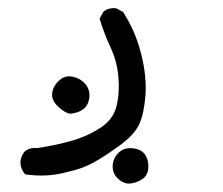

<svg xmlns="http://www.w3.org/2000/svg" viewBox="-20 -104 540 464"><path d="M142.6 311.5Q95.7 325.2 41 317.4Q29.3 304.7 29.3 286.1Q31.2 272.5 39.1 262.7Q50.8 252 69.3 253.9Q120.1 246.1 156.2 235.4Q192.4 224.6 223.1 204.6Q253.9 184.6 261.7 151.9Q269.5 119.1 266.1 81.5Q262.7 43.9 247.1 10.3Q231.4 -23.4 220.7 -58.6L229.5 -75.2Q241.2 -85.9 260.7 -84L277.3 -75.2Q307.6 -28.3 321.3 26.9Q335 82 331.5 126.5Q328.1 170.9 316.4 196.3Q304.7 221.7 268.6 248Q232.4 274.4 204.6 289.6Q176.8 304.7 142.6 311.5ZM289.1 339.8Q274.4 337.9 262.7 325.2Q251 312.5 252.4 294.9Q253.9 277.3 267.1 264.6Q280.3 252 301.3 254.4Q322.3 256.8 331.1 270.5Q339.8 284.2 338.4 302.7Q336.9 321.3 321.3 330.6Q305.7 339.8 289.1 339.8ZM149.4 170.9Q136.7 168.9 120.6 153.8Q104.5 138.7 106 122.1Q107.4 105.5 122.1 91.3Q136.7 77.1 156.2 81.5Q175.8 85.9 187 100.1Q198.2 114.3 195.8 132.3Q193.4 150.4 181.6 159.7Q169.9 168.9 149.4 170.9Z"/></svg>

Font: JasonHandwriting4
Style: Regular
Weight: 400
Version: Version 1.01.21